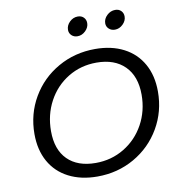

<svg xmlns="http://www.w3.org/2000/svg" viewBox="-97 -999 1028 1097"><g transform="rotate(-10 417.5 -450.0)"><path d="M67 -291Q67 -407 123 -503Q179 -599 276.5 -654.5Q374 -710 492 -710Q587 -710 657.5 -673.5Q728 -637 766 -569Q804 -501 804 -409Q804 -293 748 -197Q692 -101 595 -45.5Q498 10 380 10Q285 10 214 -26.5Q143 -63 105 -131Q67 -199 67 -291ZM709 -407Q709 -514 650 -573Q591 -632 486 -632Q395 -632 321 -587Q247 -542 205 -464Q163 -386 163 -291Q163 -184 221 -126Q279 -68 384 -68Q475 -68 549.5 -113Q624 -158 666.5 -235.5Q709 -313 709 -407ZM359 -844Q359 -870 379.5 -890Q400 -910 427 -910Q448 -910 461 -897Q474 -884 474 -864Q474 -839 453.5 -819Q433 -799 407 -799Q386 -799 372.5 -812Q359 -825 359 -844ZM575 -844Q575 -870 596 -890Q617 -910 644 -910Q665 -910 678 -897Q691 -884 691 -864Q691 -839 670.5 -819Q650 -799 624 -799Q603 -799 589 -812Q575 -825 575 -844Z"/></g></svg>

Font: Kodchasan Medium
Style: Italic
Weight: 500
Italic angle: -10°
Version: Version 1.000; ttfautohint (v1.6)